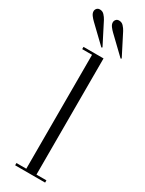

<svg xmlns="http://www.w3.org/2000/svg" viewBox="-202 -707 554 735"><g transform="rotate(30 75.5 -339.5)"><path d="M18 0V-10H61.5V-513.5H18V-523.5H106.5V-10H150.5V0ZM163.5 -555.5 89.5 -626.5Q81.5 -634 74.8 -643Q68 -652 68 -661Q68 -668 72.8 -673.5Q77.5 -679 86 -679Q98 -679 106 -670.2Q114 -661.5 119 -652L167 -558ZM78.5 -555.5 4.5 -626.5Q-3.5 -634 -10.2 -643Q-17 -652 -17 -661Q-17 -668 -12.2 -673.5Q-7.5 -679 1 -679Q13 -679 21 -670.2Q29 -661.5 34 -652L82 -558Z"/></g></svg>

Font: Imbue 100pt ExtraLight
Style: Regular
Weight: 200
Designer: Tyler Finck
Foundry: Etcetera Type Company
Version: Version 1.102; ttfautohint (v1.8.3)